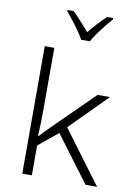

<svg xmlns="http://www.w3.org/2000/svg" viewBox="-105 -1060 809 1127"><g transform="rotate(10 300.0 -496.0)"><path d="M365 -834Q381 -865 415 -909.5Q449 -954 476 -984V-992H440Q413 -967 388 -939.5Q363 -912 340 -884Q317 -910 291 -939.5Q265 -969 240 -992H204V-984Q234 -949 265.5 -906.5Q297 -864 313 -834ZM166 0V-178L282 -273L486 0H555L321 -314L538 -532H464L234 -305Q214 -285 196.5 -267.5Q179 -250 164 -233H162Q166 -320 166 -405V-760H109V0Z"/></g></svg>

Font: Noto Sans Mono UI Light
Style: Regular
Weight: 300
Designer: Monotype Design team
Foundry: Monotype Imaging Inc.
Version: 1.000